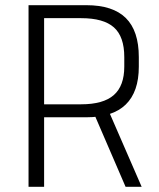

<svg xmlns="http://www.w3.org/2000/svg" viewBox="-20 -720 611 740"><path d="M90 -700H313Q415 -700 465 -650.5Q515 -601 515 -500V-463Q515 -366 464.5 -317Q414 -268 313 -268H146V-318H293Q378 -318 418.5 -353.5Q459 -389 459 -463V-500Q459 -579 419 -614.5Q379 -650 293 -650H136L150 -673V0H90ZM341 -285H402L526 0H464Z"/></svg>

Font: Pathway Extreme 8pt Thin
Style: Regular
Weight: 100
Designer: Eduardo Rodriguez Tunni
Foundry: Eduardo Rodriguez Tunni
Version: Version 1.000